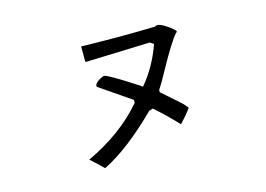

<svg xmlns="http://www.w3.org/2000/svg" viewBox="-74 -697 1067 770"><g transform="rotate(-15 460.0 -312.0)"><path d="M567 -308V-299L644 -231Q655 -220 663 -209Q650 -189 616 -153Q568 -204 523 -243L507 -238Q382 -114 278 -62L274 -64Q261 -78 224 -111Q371 -180 459 -284V-296L329 -385Q324 -398 350 -413Q362 -420 369 -420Q382 -420 498 -345Q504 -340 508 -338Q564 -404 595 -492L580 -502L312 -493L310 -496V-558Q464 -554 617 -558Q630 -571 676 -537Q690 -526 695 -520Q698 -516 691 -511Q665 -482 610 -382Q583 -332 567 -308Z"/></g></svg>

Font: cwTeXYen
Style: Medium
Weight: 500
Version: Version 1.17